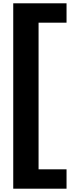

<svg xmlns="http://www.w3.org/2000/svg" viewBox="-20 -880 482 1160"><path d="M60 -860V260H382V143H213V-743H382V-860Z"/></svg>

Font: Hussar Techniczny
Style: Bold 
Weight: 700
Foundry: Cannot Into Space Fonts
Version: Version 0.77